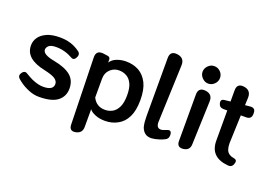

<svg xmlns="http://www.w3.org/2000/svg" viewBox="-130 -1179 2489 1758"><g transform="rotate(20 1114.0 -300.5)"><path d="M281 11Q230 11 180 -10Q131 -30 93 -58Q84 -64 76.5 -70.5Q69 -77 62 -83Q34 -108 58 -141L60 -143Q83 -173 115 -149Q142 -132 176 -116Q238 -89 286 -89Q384 -89 384 -150Q384 -179 354 -200Q324 -220 246 -237Q53 -277 53 -407Q53 -452 78 -487Q102 -522 153 -545Q203 -567 280 -567Q360 -567 421 -538Q438 -530 451.5 -521.5Q465 -513 476 -505Q492 -493 493 -476.5Q494 -460 483 -443Q472 -425 459.5 -423Q447 -421 430 -432Q419 -438 407.5 -443.5Q396 -449 382 -454Q331 -472 278 -472Q226 -472 206 -454Q186 -436 186 -415Q186 -367 302 -346Q409 -326 465 -281Q520 -236 520 -155Q520 -79 463 -34Q406 11 281 11Z M631 -501Q630 -571 700 -564L744 -558Q771 -555 771 -528V-501Q793 -535 835 -551Q877 -567 924 -567Q994 -567 1049 -537Q1103 -506 1135 -443Q1166 -380 1166 -278Q1166 -177 1135 -114Q1104 -50 1048 -20Q993 11 925 11Q868 11 827 -7Q788 -23 771 -46V126Q771 188 710 200Q649 212 647 150ZM891 -84Q929 -84 962 -102Q995 -120 1016 -162.5Q1037 -205 1037 -278Q1037 -349 1017.5 -390Q998 -431 964.5 -449.5Q931 -468 890 -468Q841 -468 805 -433.5Q769 -399 769 -343V-160Q806 -84 891 -84Z M1373 15Q1307 15 1281 -53Q1280 -56 1278 -64Q1269 -103 1269 -162V-726Q1269 -799 1342 -789Q1414 -779 1411 -706L1390 -146Q1390 -89 1433 -89Q1451 -89 1489 -105Q1526 -121 1532 -82Q1535 -62 1528.5 -46Q1522 -30 1504 -21Q1479 -8 1456 -1Q1413 13 1379 15Z M1626 -500Q1626 -572 1698 -564Q1769 -555 1766 -483L1751 -62Q1750 -1 1688 7Q1626 14 1626 -48ZM1697 -633Q1664 -633 1638 -659Q1612 -685 1612 -718Q1612 -752 1638 -778Q1663 -803 1697 -803Q1732 -803 1757 -778Q1782 -753 1782 -718Q1782 -684 1757 -659Q1731 -633 1697 -633Z M2124 9Q1946 -6 1946 -168V-462H1908Q1870 -462 1860 -499V-501Q1850 -539 1890 -543L1946 -549V-658Q1946 -729 2017 -719Q2086 -709 2085 -638L2082 -563L2132 -568Q2182 -572 2182 -523V-514Q2182 -462 2130 -462H2078L2068 -186Q2068 -152 2077 -126Q2086 -99 2112 -85Q2126 -76 2148 -73Q2167 -70 2174.5 -61Q2182 -52 2177 -33L2176 -30Q2165 13 2124 9Z"/></g></svg>

Font: MaokenZhuyuanTi
Style: Regular
Weight: 400
Designer: Fontworks Inc & LongZhuTi team: ZERO子、时光羊、荆南、频凡、刘鹏、Little White Dog、帆影Magmeta、奈白不弍、白日月球、ChaoTawei、雨三（排名不分先后）
Version: Version 1.000; 20230222